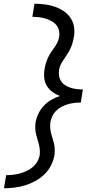

<svg xmlns="http://www.w3.org/2000/svg" viewBox="-20 -853 540 1026"><path d="M1 153 13 83Q31 83 49 81Q67 79 85.5 74Q104 69 121.5 61Q139 53 154 40.5Q169 28 179 11Q189 -6 192 -24Q194 -39 192.5 -54Q191 -69 187.5 -83Q184 -97 179.5 -111Q175 -125 172 -139Q169 -153 168.5 -168Q168 -183 170 -198Q174 -222 185 -245Q196 -268 213.5 -287Q231 -306 253.5 -319Q276 -332 300 -340Q279 -348 261 -361Q243 -374 231 -393Q219 -412 216.5 -435.5Q214 -459 218 -482Q220 -498 224.5 -513Q229 -528 235.5 -542.5Q242 -557 251 -571Q260 -585 269.5 -598Q279 -611 286.5 -625.5Q294 -640 296 -656Q299 -673 295 -690.5Q291 -708 280 -720.5Q269 -733 254 -741Q239 -749 222.5 -754Q206 -759 188.5 -761Q171 -763 153 -763L164 -833Q192 -833 219.5 -829.5Q247 -826 272 -817.5Q297 -809 319 -794.5Q341 -780 356 -758.5Q371 -737 375.5 -710Q380 -683 375 -656Q372 -640 368 -625Q364 -610 357 -595Q350 -580 341.5 -566.5Q333 -553 323.5 -539.5Q314 -526 306.5 -512Q299 -498 296 -482Q293 -465 295.5 -448.5Q298 -432 306.5 -419Q315 -406 328.5 -397.5Q342 -389 357.5 -384Q373 -379 389.5 -377Q406 -375 423 -375L420 -358L412 -305Q394 -305 377 -303Q360 -301 343 -296Q326 -291 309.5 -282.5Q293 -274 280 -261Q267 -248 259.5 -231.5Q252 -215 249 -198Q247 -183 248.5 -168Q250 -153 253.5 -139Q257 -125 261.5 -111.5Q266 -98 269 -84Q272 -70 272.5 -54.5Q273 -39 271 -24Q266 4 252.5 31Q239 58 217 79Q195 100 168.5 114.5Q142 129 114 137.5Q86 146 57.5 149.5Q29 153 1 153Z"/></svg>

Font: Iosevka Curly Oblique
Style: Regular
Weight: 400
Italic angle: -9°
Monospace: yes
Designer: Belleve Invis
Foundry: Belleve Invis
Version: Version 11.1.0; ttfautohint (v1.8.3)